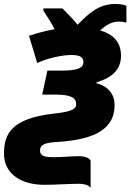

<svg xmlns="http://www.w3.org/2000/svg" viewBox="-59 -700 661 960"><path d="M394 240V103C387 90 369 81 333 81C296 81 248 86 211 86C170 86 141 83 141 52C141 23 168 13 224 10C432 -2 514 -65 514 -175C514 -227 484 -268 423 -284V-288C508 -314 546 -356 546 -422C546 -492 504 -530 442 -548C479 -582 507 -592 535 -592C550 -592 561 -590 573 -587V-671C557 -678 538 -680 516 -680C437 -680 386 -635 329 -576C308 -603 289 -622 253 -658H158V-647C185 -606 202 -578 214 -554C168 -546 126 -534 86 -521L127 -385C180 -410 254 -425 298 -425C347 -425 358 -411 358 -388C358 -361 328 -347 253 -347H178L152 -227H220C299 -227 322 -209 322 -178C322 -153 293 -141 211 -132C0 -108 -39 -33 -39 68C-39 172 50 224 162 224C221 224 280 219 337 219C367 219 390 229 394 240Z"/></svg>

Font: Noto Sans Black
Style: Italic
Weight: 900
Italic angle: -12°
Designer: Monotype Design Team
Foundry: Monotype Imaging Inc.
Version: Version 2.013